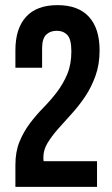

<svg xmlns="http://www.w3.org/2000/svg" viewBox="-20 -728 436 748"><path d="M258 -528Q258 -575 242.5 -591.5Q227 -608 201 -608Q175 -608 159.5 -592.5Q144 -577 144 -539V-464H40V-532Q40 -617 81.5 -662.5Q123 -708 204 -708Q285 -708 326.5 -662.5Q368 -617 368 -532Q368 -477 352 -432.5Q336 -388 311.5 -351.5Q287 -315 258.5 -284Q230 -253 205.5 -225Q181 -197 165 -170.5Q149 -144 149 -115Q149 -105 150 -100H358V0H40V-86Q40 -137 56 -176Q72 -215 96.5 -247.5Q121 -280 149 -308.5Q177 -337 201.5 -369Q226 -401 242 -439Q258 -477 258 -528Z"/></svg>

Font: BebasNeueW01-Regular
Style: Regular
Weight: 400
Designer: Ryoichi Tsunekawa
Foundry: Ryoichi Tsunekawa
Version: Version 1.30